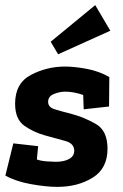

<svg xmlns="http://www.w3.org/2000/svg" viewBox="-20 -720 481 750"><path d="M411 -600 207 -508 178 -557 352 -700ZM198 -88Q230 -88 250 -99Q270 -110 270 -131Q270 -160 234.5 -169.5Q199 -179 156 -191Q112 -203 75.5 -228.5Q39 -254 39 -315Q39 -395 101 -427.5Q163 -460 234 -460Q271 -460 319 -451Q367 -442 407 -419L406 -304L307 -293L305 -349Q268 -362 234 -362Q214 -362 191 -353Q168 -344 168 -322Q168 -301 194 -293Q220 -285 263 -274Q308 -262 354 -236Q400 -210 400 -139Q400 -62 342 -26Q284 10 204 10Q161 10 102 -0.5Q43 -11 1 -34L32 -160L129 -149L124 -97Q141 -91 164.5 -89.5Q188 -88 198 -88Z"/></svg>

Font: Zilla Slab
Style: Bold Italic
Weight: 700
Italic angle: -6°
Designer: Typotheque.com
Foundry: Typotheque type foundry
Version: Version 1.1; 2017; ttfautohint (v1.6)